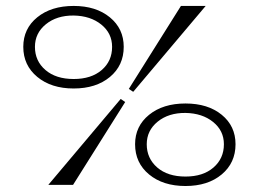

<svg xmlns="http://www.w3.org/2000/svg" viewBox="-20 -620 868 644"><path d="M433.1 -136.2Q433.1 -196.8 480 -234.9Q526.9 -272.9 602.1 -272.9Q677.2 -272.9 723.6 -235.1Q770 -197.3 770 -136.2Q770 -73.7 723.6 -34.9Q677.2 3.9 602.1 3.9Q526.9 3.9 480 -34.9Q433.1 -73.7 433.1 -136.2ZM58.1 -462.9Q58.1 -523.9 105 -562Q151.9 -600.1 227.1 -600.1Q301.8 -600.1 348.4 -562Q395 -523.9 395 -462.9Q395 -400.4 348.6 -361.8Q302.2 -323.2 227.1 -323.2Q151.9 -323.2 105 -362.1Q58.1 -400.9 58.1 -462.9ZM97.2 -462.9Q97.2 -415.5 132.3 -385.3Q167.5 -355 227.1 -355Q286.1 -355 321 -385Q356 -415 356 -462.9Q356 -508.3 319.8 -537.6Q283.7 -566.9 227.1 -567.9Q170.4 -568.4 133.8 -538.6Q97.2 -508.8 97.2 -462.9ZM142.1 0 384.8 -288.1 399.9 -277.8 225.1 0ZM412.1 -321.8 586.9 -600.1H669.9L426.8 -312ZM472.2 -136.2Q472.2 -88.9 507.3 -58.3Q542.5 -27.8 602.1 -27.8Q661.1 -27.8 696 -58.1Q731 -88.4 731 -136.2Q731 -181.6 694.8 -210.9Q658.7 -240.2 602.1 -241.2Q545.4 -241.7 508.8 -211.9Q472.2 -182.1 472.2 -136.2Z"/></svg>

Font: Halibut Exp Thin
Style: Regular
Weight: 250
Width: 7
Designer: Matteo Maggi
Foundry: Collletttivo
Version: Version 3.080 | FøM Fix